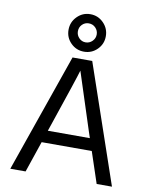

<svg xmlns="http://www.w3.org/2000/svg" viewBox="-99 -1002 846 1075"><g transform="rotate(10 324.0 -465.0)"><path d="M218 -284 205 -246H444L431 -285L326 -609Q314 -566 218 -284ZM122 0H35L270 -674H382L613 0H526L467 -177H182ZM402 -898.5Q433 -867 433 -823Q433 -779 402 -748Q371 -717 327 -717Q283 -717 252 -748Q221 -779 221 -823Q221 -867 252 -898.5Q283 -930 327 -930Q371 -930 402 -898.5ZM274 -824Q274 -802 289.5 -786Q305 -770 327 -770Q349 -770 365 -786Q381 -802 381 -824Q381 -846 365.5 -862Q350 -878 327 -878Q305 -878 289.5 -862.5Q274 -847 274 -824Z"/></g></svg>

Font: Hind Guntur
Style: Regular
Weight: 400
Version: Version 1.000;PS 1.0;hotconv 1.0.86;makeotf.lib2.5.63406; tt